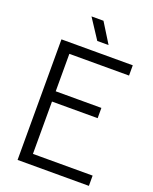

<svg xmlns="http://www.w3.org/2000/svg" viewBox="-161 -968 838 1055"><g transform="rotate(20 258.5 -440.0)"><path d="M75 0V-705H492V-645H126L143 -662V-42L126 -60H492V0ZM117 -366V-426H410V-366ZM257 -880 329 -764H263L187 -880Z"/></g></svg>

Font: TikTok Sans Light
Style: Regular
Weight: 300
Version: Version 4.000